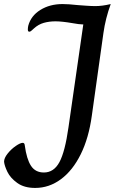

<svg xmlns="http://www.w3.org/2000/svg" viewBox="-75 -714 570 945"><path d="M-55 82Q-55 64 -37.5 42Q-20 20 2.5 4.5Q25 -11 37 -11Q46 -11 47 2Q56 69 77.5 102Q99 135 141 135Q190 135 217.5 84Q245 33 262 -87L335 -594H329Q316 -594 282 -600Q230 -609 198 -609Q167 -609 140.5 -601.5Q114 -594 92 -574Q88 -571 81.5 -564.5Q75 -558 69 -558Q62 -558 62 -569Q62 -577 64 -587Q77 -636 123.5 -665Q170 -694 233 -694Q262 -694 307 -689Q320 -688 348 -686Q376 -684 394 -684Q428 -684 470 -694Q444 -623 434 -551L377 -145Q362 -35 322.5 45Q283 125 225 168Q167 211 98 211Q44 211 10 186.5Q-24 162 -38.5 132Q-53 102 -55 82Z"/></svg>

Font: Charm
Style: Bold
Weight: 700
Designer: Katatrad Aksorn Co.,Ltd.
Foundry: Cadson Demak Co.,Ltd.
Version: Version 1.001